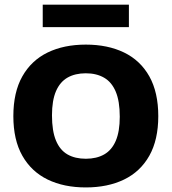

<svg xmlns="http://www.w3.org/2000/svg" viewBox="-20 -793 733 820"><path d="M346.5 7.5Q253 7.5 183.5 -26.2Q114 -60 75.5 -127.8Q37 -195.5 37 -297Q37 -399 75.5 -467Q114 -535 183.5 -568.8Q253 -602.5 346.5 -602.5Q440 -602.5 509.8 -568.8Q579.5 -535 617.8 -466.8Q656 -398.5 656 -297Q656 -196 617.8 -128Q579.5 -60 509.8 -26.2Q440 7.5 346.5 7.5ZM346.5 -115Q392.5 -115 425 -133.5Q457.5 -152 474.5 -191.8Q491.5 -231.5 491.5 -294.5Q491.5 -361 474.2 -401.8Q457 -442.5 424.5 -461.2Q392 -480 346.5 -480Q301 -480 268.8 -461.8Q236.5 -443.5 219.2 -403.8Q202 -364 202 -300.5Q202 -233.5 219 -192.8Q236 -152 268.2 -133.5Q300.5 -115 346.5 -115ZM162.5 -677V-773H530.5V-677Z"/></svg>

Font: Encode Sans SC Condensed Thin
Style: Bold
Weight: 700
Version: Version 3.002